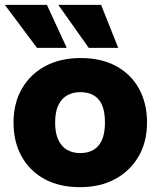

<svg xmlns="http://www.w3.org/2000/svg" viewBox="-21 -765 663 794"><path d="M310 9Q224 9 163 -24.5Q102 -58 68.5 -118Q35 -178 35 -258Q35 -339 70 -399Q105 -459 167 -492Q229 -525 313 -525Q398 -525 459.5 -491.5Q521 -458 554 -398Q587 -338 587 -258Q587 -178 552 -118Q517 -58 455 -24.5Q393 9 310 9ZM311 -132Q343 -132 366 -145.5Q389 -159 401 -187Q413 -215 413 -258Q413 -302 401.5 -329.5Q390 -357 367 -370.5Q344 -384 311 -384Q280 -384 256.5 -370.5Q233 -357 220 -329.5Q207 -302 207 -258Q207 -215 220 -187Q233 -159 256 -145.5Q279 -132 311 -132ZM132 -567 -1 -745H173L255 -567ZM346 -567 220 -745H397L468 -567Z"/></svg>

Font: REM
Style: Bold
Weight: 700
Designer: Octavio Pardo
Foundry: Ashler Design
Version: Version 1.005;gftools[0.9.28]